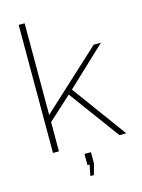

<svg xmlns="http://www.w3.org/2000/svg" viewBox="-133 -806 780 1057"><g transform="rotate(-15 257.0 -277.0)"><path d="M460 0 248 -288 115 -167V0H81V-730H115V-208L452 -518H493L272 -310L499 0ZM247 176 259 114H247V50H284V114L267 176Z"/></g></svg>

Font: Raleway Thin ExtraLight
Style: Regular
Weight: 250
Version: Version 4.026